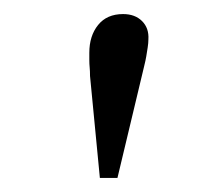

<svg xmlns="http://www.w3.org/2000/svg" viewBox="-20 -800 282 273"><path d="M147 -547H122L108 -692Q108 -699 107.5 -704Q107 -709 107 -714.5Q107 -720 107 -725Q107 -749 119.5 -764.5Q132 -780 155 -780Q172 -780 182 -770Q192 -760 191 -744Q191 -739 190 -732.5Q189 -726 188 -720Q187 -714 185 -706Z"/></svg>

Font: Literata 18pt Light
Style: Italic
Weight: 300
Italic angle: -2°
Designer: Latin by Veronika Burian and Jose Scaglione. Greek by Irene Vlachou. Cyrillic by Vera Evstafieva
Foundry: TypeTogether
Version: Version 3.103;gftools[0.9.29]